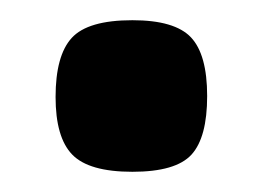

<svg xmlns="http://www.w3.org/2000/svg" viewBox="-20 -382 264 190"><path d="M111 -212Q68 -212 51.5 -229Q35 -246 35 -286Q35 -327 51 -344.5Q67 -362 111 -362Q153 -362 169 -345Q185 -328 185 -287Q185 -246 169.5 -229Q154 -212 111 -212Z"/></svg>

Font: Fredoka Expanded SemiBold
Style: Regular
Weight: 600
Width: 7
Designer: Ben Nathan
Foundry: Milena B. Brandão, Ben Nathan
Version: Version 2.001